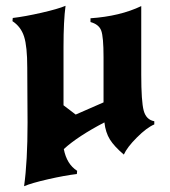

<svg xmlns="http://www.w3.org/2000/svg" viewBox="-20 -505 585 662"><path d="M23 -432 24 -443Q66 -448 123 -461Q180 -474 206 -485Q199 -433 199 -344V-142L241 -110L337 -152V-308Q337 -378 329 -399.5Q321 -421 292 -429V-442Q394 -449 467 -484V-248Q467 -155 475.5 -123.5Q484 -92 512 -87V-76Q486 -65 452 -31Q418 3 407 28Q374 0 359 -24Q344 -48 340 -83Q248 -35 200 9Q210 61 246 84L245 95Q203 100 146 113Q89 126 63 137Q75 52 75 -82Q75 -110 74.5 -173Q74 -236 74 -271Q74 -345 63 -379Q52 -413 23 -432Z"/></svg>

Font: NewRocker
Style: Regular
Weight: 400
Designer: Pablo Impallari, Brenda Gallo, Rodrigo Fuenzalida
Foundry: Pablo Impallari, Brenda Gallo, Rodrigo Fuenzalida
Version: Version 1.000